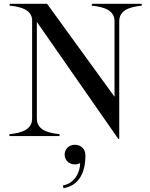

<svg xmlns="http://www.w3.org/2000/svg" viewBox="-20 -720 794 1016"><path d="M466 -700V-690C535 -683 586 -664 586 -607V-208L229 -700H31V-690C95 -684 145 -667 150 -617V-93C150 -36 99 -17 30 -10V0H295V-10C226 -17 175 -36 175 -93V-604L606 15H611V-607C611 -664 661 -683 730 -690V-700ZM313 261 316 276C396 262 432 197 432 102C432 68 408 46 376 46C345 46 322 69 322 98C322 127 345 150 376 150C388 150 396 147 404 143C404 190 376 251 313 261Z"/></svg>

Font: Sprat
Style: Regular
Weight: 400
Designer: Ethan Nakache
Foundry: Collletttivo
Version: Version 2.000;Glyphs 3.2 (3217)